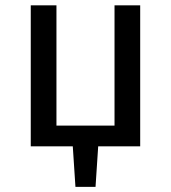

<svg xmlns="http://www.w3.org/2000/svg" viewBox="-20 -561 655 736"><path d="M419 -540.5H517.4V0H356.4L346.2 155.4H269.2L259 0H97.9V-540.5H196.4V-79.5H419Z"/></svg>

Font: Fira Code Retina
Style: Regular
Weight: 450
Monospace: yes
Designer: Carrois Corporate, Edenspiekermann AG, Nikita Prokopov
Foundry: Carrois Corporate, Edenspiekermann AG, Nikita Prokopov
Version: Version 6.002